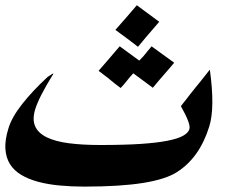

<svg xmlns="http://www.w3.org/2000/svg" viewBox="-67 -669 913 719"><path d="M529.3 -587.4Q502.4 -556.6 478 -527.8Q472.7 -521 463.9 -510.7Q455.1 -500.5 449.7 -493.7Q437 -503.4 424.8 -512.9Q412.6 -522.5 400.4 -531.2Q391.6 -537.6 382.6 -544.2Q373.5 -550.8 365.2 -557.1Q385.7 -580.6 405.8 -603.3Q425.8 -626 445.3 -649.4ZM585.4 -434.1Q571.3 -417.5 556.6 -400.4Q542 -383.3 527.8 -367.2Q523.4 -361.8 516.6 -353.8Q509.8 -345.7 505.4 -340.3L432.1 -394.5L432.6 -395Q430.7 -393.1 429 -391.1Q427.2 -389.2 425.3 -386.7Q422.9 -384.3 419.9 -380.9Q417 -377.4 415 -375Q414.1 -374 413.8 -373.5Q413.6 -373 412.6 -372.1L413.1 -372.6Q404.8 -362.3 397.5 -353.5Q390.1 -344.7 384.8 -339.4Q372.1 -348.6 360.6 -357.9Q349.1 -367.2 337.4 -377Q328.6 -383.8 319.8 -390.4Q311 -397 302.2 -403.8Q312.5 -415.5 322.8 -427.5Q333 -439.5 342.8 -450.7Q352.1 -461.4 361.8 -472.9Q371.6 -484.4 381.3 -495.6L454.1 -442.4V-441.9Q462.9 -450.2 469.7 -458Q476.6 -465.8 483.4 -474.6L485.8 -478Q487.8 -480 489 -481.4Q490.2 -482.9 492.2 -485.4Q494.1 -487.8 496.6 -490.5Q499 -493.2 500.5 -495.6ZM716.3 -194.3Q680.2 -78.6 596.2 -24.9Q554.2 2.4 468.5 16.1Q382.8 29.8 248.5 29.8Q199.7 29.8 155.8 25.6Q111.8 21.5 75.7 11.7Q39.6 2 12.5 -14.2Q-14.6 -30.3 -29.8 -54.7Q-44.9 -79.1 -46.9 -112.3Q-48.8 -145.5 -35.2 -189Q-22.5 -230.5 16.1 -279.5Q54.7 -328.6 111.3 -380.9Q117.7 -384.8 124.8 -389.6Q131.8 -394.5 132.8 -394.5Q132.3 -391.6 131.6 -389.9Q130.9 -388.2 129.9 -387.2Q129.9 -386.7 128.4 -385.3Q105 -347.2 88.6 -315.4Q72.3 -283.7 64.9 -259.8Q53.2 -221.7 64.7 -196Q76.2 -170.4 108.2 -154.8Q140.1 -139.2 190.9 -132.6Q241.7 -126 308.6 -126Q398.4 -126 460.2 -130.1Q522 -134.3 561 -142.1Q600.1 -149.9 619.1 -160.9Q638.2 -171.9 642.1 -185.1Q645.5 -194.8 637.2 -216.8Q628.9 -238.8 610.4 -271.5Q614.7 -277.3 619.4 -283.2Q624 -289.1 628.4 -294.4Q632.3 -299.8 636.5 -304.9Q640.6 -310.1 645 -315.9Q654.8 -328.6 664.8 -340.8Q674.8 -353 685.1 -365.7L718.8 -408.2Q738.8 -264.2 716.3 -194.3Z"/></svg>

Font: XB Khoramshahr
Style: Bold Italic
Weight: 700
Italic angle: -12°
Designer: Behnam
Foundry: Irmug
Version: Version 8.005 2009